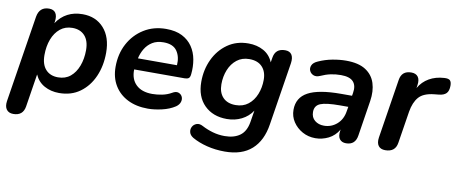

<svg xmlns="http://www.w3.org/2000/svg" viewBox="-62 -752 2837 1196"><g transform="rotate(10 1356.0 -154.5)"><path d="M60 188Q31 188 17 169Q3 150 8 116L95 -433Q106 -497 167 -497Q196 -497 208.5 -478Q221 -459 216 -424L214 -413Q272 -499 379 -499Q463 -499 513.5 -442.5Q564 -386 564 -288Q564 -205 534.5 -137.5Q505 -70 450 -30Q395 10 318 10Q266 10 225 -12.5Q184 -35 164 -80L131 129Q121 188 60 188ZM295 -85Q341 -85 372.5 -111Q404 -137 421 -182Q438 -227 438 -282Q438 -341 409.5 -372.5Q381 -404 331 -404Q286 -404 254 -378Q222 -352 205 -307.5Q188 -263 188 -207Q188 -148 216.5 -116.5Q245 -85 295 -85Z M880 10Q806 10 751.5 -17.5Q697 -45 667 -95Q637 -145 637 -212Q637 -294 671.5 -358.5Q706 -423 767 -461Q828 -499 907 -499Q968 -499 1009 -478Q1050 -457 1074 -421.5Q1098 -386 1106 -341Q1114 -296 1109 -249Q1107 -228 1098 -222Q1089 -216 1073 -216H754Q752 -155 788 -120Q824 -85 891 -85Q921 -85 953 -91.5Q985 -98 1011 -113Q1034 -127 1050.5 -121.5Q1067 -116 1074.5 -101Q1082 -86 1076.5 -67.5Q1071 -49 1051 -35Q1016 -12 968 -1Q920 10 880 10ZM906 -414Q864 -414 835.5 -396.5Q807 -379 789.5 -350Q772 -321 765 -288H1012Q1016 -342 991 -378Q966 -414 906 -414Z M1398 190Q1338 190 1284.5 176.5Q1231 163 1191 140Q1170 127 1165.5 108.5Q1161 90 1169.5 74Q1178 58 1196 51.5Q1214 45 1236 57Q1268 74 1304.5 84.5Q1341 95 1380 95Q1440 95 1477 68Q1514 41 1524 -19L1536 -93Q1510 -54 1468 -33Q1426 -12 1375 -12Q1287 -12 1233 -65.5Q1179 -119 1179 -213Q1179 -290 1209.5 -355Q1240 -420 1296 -459.5Q1352 -499 1428 -499Q1482 -499 1523.5 -476Q1565 -453 1584 -407L1589 -437Q1598 -497 1660 -497Q1689 -497 1701.5 -478Q1714 -459 1709 -424L1646 -26Q1630 79 1568 134.5Q1506 190 1398 190ZM1414 -107Q1461 -107 1493.5 -132.5Q1526 -158 1543 -200.5Q1560 -243 1560 -292Q1560 -344 1531.5 -374Q1503 -404 1450 -404Q1404 -404 1371.5 -378.5Q1339 -353 1322 -311Q1305 -269 1305 -220Q1305 -167 1333.5 -137Q1362 -107 1414 -107Z M1939 10Q1894 10 1857 -10.5Q1820 -31 1797.5 -65Q1775 -99 1775 -141Q1775 -218 1841.5 -254Q1908 -290 2050 -290H2119L2122 -308Q2130 -355 2107.5 -380Q2085 -405 2029 -405Q1996 -405 1965 -398.5Q1934 -392 1901 -377Q1878 -367 1860.5 -374Q1843 -381 1835.5 -397.5Q1828 -414 1836 -432.5Q1844 -451 1872 -463Q1914 -482 1959.5 -490.5Q2005 -499 2045 -499Q2124 -499 2169 -470Q2214 -441 2230 -391Q2246 -341 2236 -277L2201 -54Q2192 8 2133 8Q2106 8 2092.5 -9.5Q2079 -27 2084 -61L2086 -71Q2061 -29 2021.5 -9.5Q1982 10 1939 10ZM1978 -76Q2025 -76 2060 -106.5Q2095 -137 2103 -189L2108 -218H2056Q1968 -218 1932.5 -203.5Q1897 -189 1897 -149Q1897 -114 1920.5 -95Q1944 -76 1978 -76Z M2381 8Q2351 8 2337.5 -10.5Q2324 -29 2329 -63L2388 -437Q2397 -497 2458 -497Q2487 -497 2500.5 -479Q2514 -461 2509 -427L2506 -407Q2530 -449 2571 -472.5Q2612 -496 2665 -499Q2693 -501 2702.5 -491Q2712 -481 2712 -458Q2712 -425 2697 -409.5Q2682 -394 2650 -391L2621 -388Q2554 -381 2525 -347.5Q2496 -314 2486 -254L2454 -52Q2445 8 2381 8Z"/></g></svg>

Font: Nunito
Style: Bold Italic
Weight: 700
Italic angle: -9°
Designer: Vernon Adams
Foundry: Vernon Adams
Version: Version 3.601; ttfautohint (v1.8.2.53-6de2)